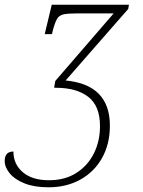

<svg xmlns="http://www.w3.org/2000/svg" viewBox="-79 -556 609 816"><path d="M127 240Q67 240 25.5 223.5Q-16 207 -37.5 181Q-59 155 -59 128Q-59 88 -22 88Q-22 142 18 176Q58 210 129 210Q197 210 245.5 179Q294 148 320 96Q346 44 346 -20Q346 -106 296 -144.5Q246 -183 158 -183H151L156 -212L404 -499H247Q210 -499 191 -495Q172 -491 163 -475Q154 -459 145 -425L142 -411H111L141 -536H469L466 -518L200 -214Q388 -196 388 -22Q388 56 355 115Q322 174 263 207Q204 240 127 240Z"/></svg>

Font: Noto Serif ExtraLight
Style: Italic
Weight: 200
Italic angle: -12°
Designer: Monotype Design Team
Foundry: Monotype Imaging Inc.
Version: Version 2.014; ttfautohint (v1.8.4.7-5d5b)